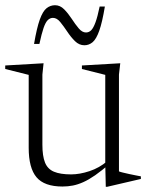

<svg xmlns="http://www.w3.org/2000/svg" viewBox="-21 -705 566 736"><path d="M141.5 -150.5Q141.5 -107 151.5 -82Q161.5 -57 185.8 -46.8Q210 -36.5 251.5 -36.5Q284.5 -36.5 322.2 -49Q360 -61.5 390.5 -87.5L400 -77.5Q368.5 -50.5 343.8 -33.2Q319 -16 298.2 -6.8Q277.5 2.5 258.5 6.2Q239.5 10 218.5 10Q149 10 119 -25.5Q89 -61 89 -138.5V-418L-1 -440.5V-454L146 -462.5L141.5 -419ZM384.5 11 382.5 -74.5V-418L293 -440.5V-454L440 -462.5L435 -419V-48Q439.5 -46 450 -43.5Q460.5 -41 473.8 -38Q487 -35 499 -32.8Q511 -30.5 519 -29V-19L390 11ZM381 -680Q371 -619.5 359.5 -587.2Q348 -555 334 -543.2Q320 -531.5 302.5 -531.5Q282.5 -531.5 266.5 -547.2Q250.5 -563 236.8 -583.8Q223 -604.5 210 -620.5Q197 -636.5 182 -636.5Q171 -636.5 162.2 -628Q153.5 -619.5 146 -597.8Q138.5 -576 130 -536.5H109.5Q120 -598 131.5 -630Q143 -662 157.5 -673.5Q172 -685 190 -685Q209.5 -685 225 -669.2Q240.5 -653.5 254 -632.8Q267.5 -612 280.8 -596.2Q294 -580.5 308.5 -580.5Q320 -580.5 328.5 -589Q337 -597.5 345 -619.2Q353 -641 361 -680Z"/></svg>

Font: Newsreader 36pt Light
Style: Regular
Weight: 300
Designer: Hugues Gentile
Foundry: Production Type
Version: Version 1.003